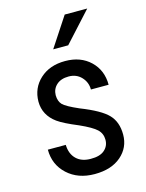

<svg xmlns="http://www.w3.org/2000/svg" viewBox="-115 -820 686 900"><g transform="rotate(-15 228.0 -369.5)"><path d="M219.2 -230Q149.4 -258.8 121.1 -279.3Q64.5 -320.3 64 -386.2Q64.5 -452.1 111.3 -495.1Q158.2 -538.1 233.4 -538.1Q308.6 -538.1 355.5 -493.2Q402.3 -448.2 402.3 -377.9H316.4Q316.4 -413.1 292.5 -438.5Q268.6 -463.9 231 -463.9Q193.4 -463.9 171.9 -444.3Q150.4 -424.8 149.9 -394.5Q150.4 -364.7 166 -348.6Q181.6 -332.5 242.2 -306.2Q338.4 -268.6 373 -232.4Q407.7 -196.3 407.7 -134.8Q407.7 -72.3 360.4 -31.2Q313 9.8 231.9 9.8Q150.9 9.8 99.6 -37.6Q48.3 -85 48.3 -157.7H135.3Q136.7 -113.8 162.1 -88.9Q187.5 -64 231.9 -64Q276.4 -63.5 298.8 -83Q321.3 -102.5 321.3 -132.8Q321.3 -163.1 300.3 -183.1Q279.3 -203.1 219.2 -230ZM288.6 -749H397.9L267.1 -605.5H194.3Z"/></g></svg>

Font: RobotoCondensed-Regular
Style: Regular
Weight: 400
Designer: Google
Version: Version 2.001201; 2014